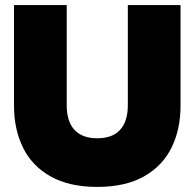

<svg xmlns="http://www.w3.org/2000/svg" viewBox="-20 -719 764 754"><path d="M35 -304V-699H242V-306Q242 -242 272.5 -209Q303 -176 362 -176Q421 -176 451.5 -209Q482 -242 482 -306V-699H689V-304Q689 -211 653.5 -139Q618 -67 545 -26Q472 15 362 15Q252 15 179 -26Q106 -67 70.5 -139Q35 -211 35 -304Z"/></svg>

Font: Prompt ExtraBold
Style: Regular
Weight: 800
Designer: Katatrad Team
Foundry: CadsonDemak
Version: Version 1.000